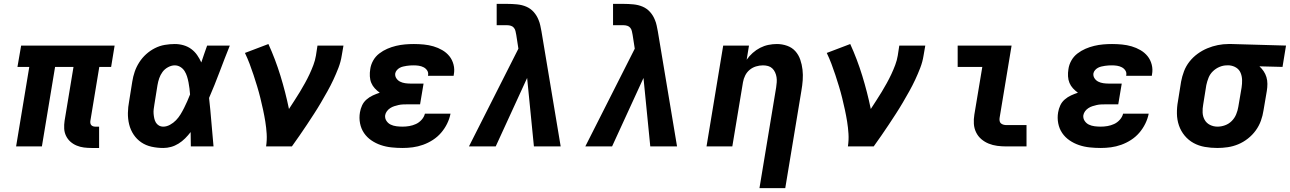

<svg xmlns="http://www.w3.org/2000/svg" viewBox="-20 -755 6651 990"><path d="M453 8Q432 8 412.5 5.5Q393 3 375 -4.5Q357 -12 343 -24.5Q329 -37 320.5 -54.5Q312 -72 311 -92Q310 -112 313 -132L359 -410H264L196 0H63L131 -410H70L89 -520H571L553 -410H492L446 -132Q445 -126 446 -120Q447 -114 450.5 -110Q454 -106 459.5 -104Q465 -102 471 -102H491V8Z M822 8Q791 8 761.5 1.5Q732 -5 708.5 -21Q685 -37 669 -61Q653 -85 646 -113.5Q639 -142 639.5 -172.5Q640 -203 646 -234L662 -334Q666 -360 674.5 -385Q683 -410 698 -433.5Q713 -457 733.5 -475.5Q754 -494 778.5 -506.5Q803 -519 829.5 -523.5Q856 -528 881 -528Q905 -528 927 -521.5Q949 -515 966.5 -502Q984 -489 996.5 -471Q1009 -453 1018 -433Q1025 -454 1032.5 -476Q1040 -498 1048 -520H1165Q1138 -453 1112.5 -385Q1087 -317 1058 -250Q1065 -188 1070 -125Q1075 -62 1081 0H964Q964 -18 963.5 -36.5Q963 -55 963 -74Q950 -57 934.5 -41.5Q919 -26 900.5 -14.5Q882 -3 862 2.5Q842 8 822 8ZM822 -102Q839 -102 856.5 -111.5Q874 -121 887.5 -135Q901 -149 911 -165.5Q921 -182 929.5 -199Q938 -216 945.5 -233Q953 -250 960 -268Q959 -283 957 -299Q955 -315 952 -330.5Q949 -346 944.5 -360.5Q940 -375 932 -388Q924 -401 910.5 -409.5Q897 -418 881 -418Q864 -418 846.5 -408.5Q829 -399 818 -384Q807 -369 801 -351.5Q795 -334 792 -316L776 -216Q774 -204 772.5 -192Q771 -180 772 -168Q773 -156 775.5 -144.5Q778 -133 783.5 -123.5Q789 -114 799 -108Q809 -102 822 -102Z M1352 0Q1357 -33 1355 -65Q1353 -97 1348 -128Q1343 -159 1336.5 -189Q1330 -219 1322.5 -249.5Q1315 -280 1306 -309.5Q1297 -339 1287.5 -368Q1278 -397 1267 -426Q1256 -455 1243 -482L1364 -528Q1400 -449 1426 -364.5Q1452 -280 1470 -193Q1484 -215 1498.5 -237Q1513 -259 1526.5 -281.5Q1540 -304 1552.5 -326.5Q1565 -349 1576 -372.5Q1587 -396 1596 -420Q1605 -444 1609 -468L1617 -520H1751L1742 -468Q1737 -436 1725 -405Q1713 -374 1699 -344Q1685 -314 1668.5 -284.5Q1652 -255 1635 -226Q1618 -197 1599.5 -168.5Q1581 -140 1562.5 -112Q1544 -84 1524.5 -56Q1505 -28 1485 0Z M2056 8Q2027 8 1998.5 5Q1970 2 1943.5 -7Q1917 -16 1894.5 -31.5Q1872 -47 1857 -69Q1842 -91 1836.5 -119Q1831 -147 1836 -176Q1839 -194 1847 -211.5Q1855 -229 1870 -242Q1885 -255 1902.5 -263Q1920 -271 1938 -277Q1924 -287 1912.5 -299.5Q1901 -312 1894.5 -327.5Q1888 -343 1887 -361.5Q1886 -380 1889 -398Q1892 -421 1904 -442.5Q1916 -464 1935.5 -479Q1955 -494 1977 -503.5Q1999 -513 2022 -518.5Q2045 -524 2068 -526Q2091 -528 2114 -528Q2140 -528 2165.5 -525.5Q2191 -523 2215 -516Q2239 -509 2260.5 -496.5Q2282 -484 2297 -465.5Q2312 -447 2318.5 -422Q2325 -397 2320 -371Q2320 -369 2319.5 -367.5Q2319 -366 2319 -364H2187Q2187 -365 2187 -365.5Q2187 -366 2187 -366Q2190 -380 2183 -391Q2176 -402 2164.5 -408Q2153 -414 2140 -416Q2127 -418 2114 -418Q2105 -418 2095.5 -417.5Q2086 -417 2077 -415.5Q2068 -414 2059 -412Q2050 -410 2041.5 -405.5Q2033 -401 2026.5 -393.5Q2020 -386 2018 -377Q2016 -363 2023.5 -351.5Q2031 -340 2043 -334Q2055 -328 2069 -326Q2083 -324 2097 -324H2164L2146 -217H2080Q2069 -217 2057.5 -216.5Q2046 -216 2035 -213.5Q2024 -211 2013 -207.5Q2002 -204 1992 -197.5Q1982 -191 1975 -181.5Q1968 -172 1966 -161Q1964 -145 1972.5 -132Q1981 -119 1994.5 -112.5Q2008 -106 2024 -104Q2040 -102 2056 -102Q2073 -102 2090.5 -105Q2108 -108 2124.5 -115.5Q2141 -123 2154 -137.5Q2167 -152 2171 -169H2303Q2298 -143 2285.5 -117.5Q2273 -92 2254.5 -70.5Q2236 -49 2212 -33.5Q2188 -18 2161.5 -8.5Q2135 1 2108.5 4.5Q2082 8 2056 8Z M2398 0 2653 -504 2642 -575Q2640 -585 2638 -594.5Q2636 -604 2630 -611.5Q2624 -619 2614.5 -622Q2605 -625 2595 -625H2541V-735H2595Q2620 -735 2646 -732.5Q2672 -730 2694 -720.5Q2716 -711 2732 -693Q2748 -675 2757 -652Q2763 -638 2766 -623Q2769 -608 2772 -593L2871 0H2733L2698 -353L2536 0Z M2998 0 3253 -504 3242 -575Q3240 -585 3238 -594.5Q3236 -604 3230 -611.5Q3224 -619 3214.5 -622Q3205 -625 3195 -625H3141V-735H3195Q3220 -735 3246 -732.5Q3272 -730 3294 -720.5Q3316 -711 3332 -693Q3348 -675 3357 -652Q3363 -638 3366 -623Q3369 -608 3372 -593L3471 0H3333L3298 -353L3136 0Z M3896 215 3982 -304Q3984 -317 3985 -330.5Q3986 -344 3984 -357Q3982 -370 3976.5 -382Q3971 -394 3962 -402.5Q3953 -411 3940.5 -414.5Q3928 -418 3914 -418Q3896 -418 3878 -412.5Q3860 -407 3845.5 -395Q3831 -383 3822.5 -366Q3814 -349 3811 -331L3756 0H3623L3709 -520H3842L3830 -447Q3843 -466 3861 -482Q3879 -498 3899.5 -508.5Q3920 -519 3942 -523.5Q3964 -528 3986 -528Q4013 -528 4038.5 -519Q4064 -510 4081 -491Q4098 -472 4106.5 -447Q4115 -422 4118 -395.5Q4121 -369 4119 -341.5Q4117 -314 4112 -286L4029 215Z M4352 0Q4357 -33 4355 -65Q4353 -97 4348 -128Q4343 -159 4336.5 -189Q4330 -219 4322.5 -249.5Q4315 -280 4306 -309.5Q4297 -339 4287.5 -368Q4278 -397 4267 -426Q4256 -455 4243 -482L4364 -528Q4400 -449 4426 -364.5Q4452 -280 4470 -193Q4484 -215 4498.5 -237Q4513 -259 4526.5 -281.5Q4540 -304 4552.5 -326.5Q4565 -349 4576 -372.5Q4587 -396 4596 -420Q4605 -444 4609 -468L4617 -520H4751L4742 -468Q4737 -436 4725 -405Q4713 -374 4699 -344Q4685 -314 4668.5 -284.5Q4652 -255 4635 -226Q4618 -197 4599.5 -168.5Q4581 -140 4562.5 -112Q4544 -84 4524.5 -56Q4505 -28 4485 0Z M5169 0Q5145 0 5122 -3Q5099 -6 5078 -14.5Q5057 -23 5040 -37.5Q5023 -52 5013 -72.5Q5003 -93 5001.5 -116.5Q5000 -140 5004 -164L5045 -410H4918V-520H5196L5134 -146Q5133 -138 5134.5 -130.5Q5136 -123 5141.5 -118.5Q5147 -114 5154.5 -112Q5162 -110 5169 -110H5273V0Z M5656 8Q5627 8 5598.5 5Q5570 2 5543.5 -7Q5517 -16 5494.5 -31.5Q5472 -47 5457 -69Q5442 -91 5436.5 -119Q5431 -147 5436 -176Q5439 -194 5447 -211.5Q5455 -229 5470 -242Q5485 -255 5502.5 -263Q5520 -271 5538 -277Q5524 -287 5512.5 -299.5Q5501 -312 5494.5 -327.5Q5488 -343 5487 -361.5Q5486 -380 5489 -398Q5492 -421 5504 -442.5Q5516 -464 5535.5 -479Q5555 -494 5577 -503.5Q5599 -513 5622 -518.5Q5645 -524 5668 -526Q5691 -528 5714 -528Q5740 -528 5765.5 -525.5Q5791 -523 5815 -516Q5839 -509 5860.5 -496.5Q5882 -484 5897 -465.5Q5912 -447 5918.5 -422Q5925 -397 5920 -371Q5920 -369 5919.5 -367.5Q5919 -366 5919 -364H5787Q5787 -365 5787 -365.5Q5787 -366 5787 -366Q5790 -380 5783 -391Q5776 -402 5764.5 -408Q5753 -414 5740 -416Q5727 -418 5714 -418Q5705 -418 5695.5 -417.5Q5686 -417 5677 -415.5Q5668 -414 5659 -412Q5650 -410 5641.5 -405.5Q5633 -401 5626.5 -393.5Q5620 -386 5618 -377Q5616 -363 5623.5 -351.5Q5631 -340 5643 -334Q5655 -328 5669 -326Q5683 -324 5697 -324H5764L5746 -217H5680Q5669 -217 5657.5 -216.5Q5646 -216 5635 -213.5Q5624 -211 5613 -207.5Q5602 -204 5592 -197.5Q5582 -191 5575 -181.5Q5568 -172 5566 -161Q5564 -145 5572.5 -132Q5581 -119 5594.5 -112.5Q5608 -106 5624 -104Q5640 -102 5656 -102Q5673 -102 5690.5 -105Q5708 -108 5724.5 -115.5Q5741 -123 5754 -137.5Q5767 -152 5771 -169H5903Q5898 -143 5885.5 -117.5Q5873 -92 5854.5 -70.5Q5836 -49 5812 -33.5Q5788 -18 5761.5 -8.5Q5735 1 5708.5 4.5Q5682 8 5656 8Z M6257 8Q6224 8 6192.5 2.5Q6161 -3 6134.5 -17.5Q6108 -32 6088.5 -55.5Q6069 -79 6059 -108Q6049 -137 6048.5 -169.5Q6048 -202 6054 -234L6070 -334Q6075 -361 6085 -387.5Q6095 -414 6113 -437Q6131 -460 6155 -477.5Q6179 -495 6205.5 -506Q6232 -517 6259.5 -522.5Q6287 -528 6314 -528Q6318 -528 6322.5 -528Q6327 -528 6331 -528L6611 -520L6593 -410L6474 -413Q6486 -402 6495.5 -388Q6505 -374 6510 -357.5Q6515 -341 6515 -322.5Q6515 -304 6512 -286L6495 -186Q6491 -159 6481.5 -132.5Q6472 -106 6455 -82.5Q6438 -59 6414.5 -40.5Q6391 -22 6364.5 -11Q6338 0 6310.5 4Q6283 8 6257 8ZM6258 -102Q6277 -102 6296.5 -109Q6316 -116 6331 -131Q6346 -146 6354 -165.5Q6362 -185 6365 -204L6382 -304Q6385 -323 6384.5 -342.5Q6384 -362 6377 -379Q6370 -396 6354.5 -406Q6339 -416 6319 -418H6313Q6311 -418 6309.5 -418Q6308 -418 6306 -418Q6287 -418 6268 -410Q6249 -402 6234 -387.5Q6219 -373 6211.5 -354Q6204 -335 6200 -316L6184 -216Q6180 -195 6181 -174.5Q6182 -154 6191.5 -137Q6201 -120 6219 -111Q6237 -102 6258 -102Z"/></svg>

Font: Iosevka SS04 XBd Ex Obl
Style: Regular
Weight: 800
Width: 7
Italic angle: -9°
Monospace: yes
Designer: Belleve Invis
Foundry: Belleve Invis
Version: Version 19.0.0; ttfautohint (v1.8.4)